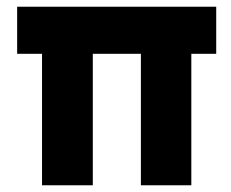

<svg xmlns="http://www.w3.org/2000/svg" viewBox="-20 -551 686 571"><path d="M105 0V-391H31V-531H623V-391H549V0H399V-391H256V0Z"/></svg>

Font: Lexend Deca
Style: Bold
Weight: 700
Designer: Bonnie Shaver-Troup, Thomas Jockin
Foundry: Lexend
Version: Version 1.008; ttfautohint (v1.8.4.7-5d5b)